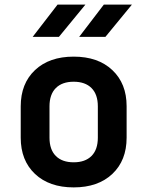

<svg xmlns="http://www.w3.org/2000/svg" viewBox="-20 -805 640 834"><path d="M300 9Q194 9 132 -49.5Q70 -108 70 -207V-343Q70 -442 132 -500.5Q194 -559 300 -559Q406 -559 468 -500.5Q530 -442 530 -344V-207Q530 -108 468 -49.5Q406 9 300 9ZM300 -100Q350 -100 377.5 -127.5Q405 -155 405 -207V-343Q405 -395 377.5 -422.5Q350 -450 300 -450Q250 -450 222.5 -422.5Q195 -395 195 -343V-207Q195 -155 222.5 -127.5Q250 -100 300 -100ZM324 -645 431 -785H553L438 -645ZM122 -645 230 -785H351L236 -645Z"/></svg>

Font: NKDuy Mono
Style: Bold
Weight: 700
Monospace: yes
Designer: NKDuy
Foundry: NKDuy
Version: Version 2.251; ttfautohint (v1.8.4.7-5d5b)